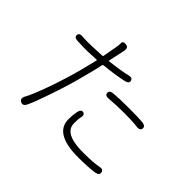

<svg xmlns="http://www.w3.org/2000/svg" viewBox="-164 -1044 1329 1329"><g transform="rotate(45 500.0 -379.5)"><path d="M206 -3Q190 30 164 16Q138 2 156 -30Q178 -67 227 -202Q269 -321 300 -439L329 -556Q330 -561 325 -561L240 -557Q221 -556 202 -557L143 -559Q106 -560 108 -585Q110 -609 146 -605Q159 -603 205 -603Q223 -603 241 -604L333 -608Q340 -608 341 -615L359 -714Q365 -747 364 -764Q363 -781 394 -779Q424 -776 417 -739L391 -618Q390 -613 395 -614Q500 -626 556 -640Q591 -649 597 -625Q602 -601 567 -594Q490 -577 387 -567Q380 -566 379 -559Q365 -492 352 -446Q347 -429 343 -412Q319 -315 275 -186Q229 -48 206 -3ZM713 8Q479 8 479 -132Q479 -173 486 -208Q493 -243 517 -238Q540 -232 530 -197Q526 -184 526 -140.5Q526 -97 559 -73Q604 -40 714 -40Q814 -40 861 -50Q897 -58 901 -32Q906 -7 870 -1Q808 8 713 8ZM888 -449Q885 -424 849 -429Q805 -435 720 -435Q642 -435 578 -429Q542 -425 540 -450Q538 -474 573 -477Q622 -482 717 -482Q820 -482 855 -478Q891 -474 888 -449Z"/></g></svg>

Font: Resource Han Rounded CN Light
Style: Regular
Weight: 300
Designer: Cyano Hao (round all glyphs); Ryoko NISHIZUKA 西塚涼子 (kana, bopomofo & ideographs); Paul D. Hunt (Latin, Greek & Cyrillic)
Foundry: Cyano Hao
Version: 0.990